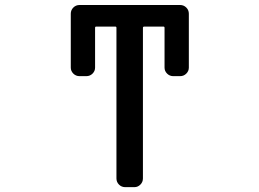

<svg xmlns="http://www.w3.org/2000/svg" viewBox="-20 -774 1040 772"><path d="M448.2 -662.1Q448.2 -667 444.3 -667H366.2Q362.3 -667 362.3 -662.1V-502Q362.3 -488.3 352.1 -478Q341.8 -467.8 327.1 -467.8H299.8Q285.2 -467.8 274.9 -478Q264.6 -488.3 264.6 -502V-718.8Q264.6 -733.4 274.9 -743.7Q285.2 -753.9 299.8 -753.9H704.1Q718.8 -753.9 729 -743.7Q739.3 -733.4 739.3 -718.8V-502Q739.3 -488.3 729 -478Q718.8 -467.8 704.1 -467.8H676.8Q662.1 -467.8 651.9 -478Q641.6 -488.3 641.6 -502V-662.1Q641.6 -667 637.7 -667H559.6Q554.7 -667 554.7 -662.1V-56.6Q554.7 -42 544.4 -31.7Q534.2 -21.5 520.5 -21.5H483.4Q468.8 -21.5 458.5 -31.7Q448.2 -42 448.2 -56.6Z"/></svg>

Font: Gen Jyuu Gothic L Monospace Medium
Style: Regular
Weight: 500
Designer: [Source Han Sans]
Ryoko NISHIZUKA  (kana & ideographs); Paul D. Hunt (Latin, Greek & Cyrillic); Wenlong ZHANG  (bopomofo
Version: Version 1.002.20150607